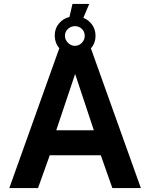

<svg xmlns="http://www.w3.org/2000/svg" viewBox="-20 -960 766 980"><path d="M27.5 0 286 -723H440.5L699 0H553.5L494.5 -167.5H234L174 0ZM267 -295H459L363.5 -582.5ZM363.5 -678.5Q319.5 -678.5 289.5 -706.8Q259.5 -735 259.5 -780Q259.5 -814.5 280.8 -840Q302 -865.5 334.5 -873.5L350 -940H435.5L405.5 -869Q433 -858 450.2 -833.8Q467.5 -809.5 467.5 -778Q467.5 -734 437 -706.2Q406.5 -678.5 363.5 -678.5ZM362.5 -726Q383 -726 397.8 -741.5Q412.5 -757 412.5 -777Q412.5 -798.5 397.8 -812.5Q383 -826.5 362.5 -826.5Q342.5 -826.5 327 -812.5Q311.5 -798.5 311.5 -777Q311.5 -757 327 -741.5Q342.5 -726 362.5 -726Z"/></svg>

Font: Public Sans
Style: Bold
Weight: 700
Designer: The Public Sans project authors (U.S. Web Design System). Libre Franklin designed by Pablo Impallari and Rodrigo Fuenzal
Version: Version 1.008; ttfautohint (v1.8.1) -l 8 -r 50 -G 200 -x 14 